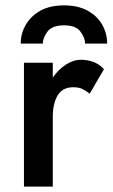

<svg xmlns="http://www.w3.org/2000/svg" viewBox="-20 -693 418 713"><path d="M57 -531Q57 -568 75.5 -600.5Q94 -633 129.5 -653Q165 -673 218 -673Q270 -673 306 -653Q342 -633 360 -600.5Q378 -568 378 -531H296Q296 -553 278.5 -576Q261 -599 218 -599Q174 -599 156.5 -576Q139 -553 139 -531ZM313 -345Q298 -357 285 -363Q272 -369 252 -369Q212 -369 194 -338.5Q176 -308 176 -259V0H69V-460H176V-405Q197 -435 224.5 -453Q252 -471 281 -471Q306 -471 328 -462.5Q350 -454 366 -436Z"/></svg>

Font: Jost* Medium
Style: Regular
Weight: 500
Version: Version 3.7